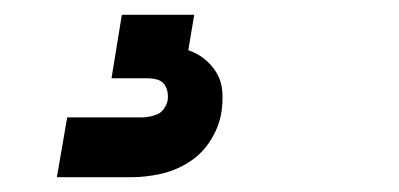

<svg xmlns="http://www.w3.org/2000/svg" viewBox="-20 -20 540 260"><path d="M57 220 71 139H171Q176 139 182 138Q188 137 193.5 134.5Q199 132 202.5 126.5Q206 121 207 116Q208 109 206.5 103Q205 97 201.5 93Q198 89 192 87.5Q186 86 180 86H131L145 0H243L235 48Q247 52 257 60Q267 68 273.5 79Q280 90 281 103.5Q282 117 280 131Q277 151 265.5 169.5Q254 188 236 199.5Q218 211 197.5 215.5Q177 220 157 220Z"/></svg>

Font: Iosevka SS04 Heavy
Style: Italic
Weight: 900
Italic angle: -9°
Monospace: yes
Designer: Belleve Invis
Foundry: Belleve Invis
Version: Version 19.0.0; ttfautohint (v1.8.4)